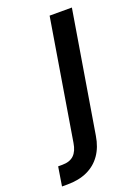

<svg xmlns="http://www.w3.org/2000/svg" viewBox="-240 -601 627 866"><g transform="rotate(-20 73.0 -167.5)"><path d="M113.3 -539.1H220.2L124 41.5Q115.7 93.8 90.3 130.1Q64.9 166.5 24.2 185.3Q-16.6 204.1 -71.3 204.1H-97.7L-83 112.8H-63Q-26.9 112.8 -7.3 94Q12.2 75.2 18.1 37.6Z"/></g></svg>

Font: Inter 18pt Medium
Style: Italic
Weight: 500
Italic angle: -9.3988°
Designer: Rasmus Andersson
Foundry: rsms
Version: Version 4.001;git-66647c0bb